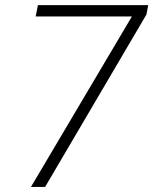

<svg xmlns="http://www.w3.org/2000/svg" viewBox="-20 -734 602 754"><path d="M101.6 0 498 -669.4H120.1L128.9 -713.9H562L555.2 -677.2L157.2 0Z"/></svg>

Font: Open Sans Light
Style: Italic
Weight: 300
Italic angle: -12°
Designer: Monotype Design Team
Foundry: Monotype Imaging Inc.
Version: Version 3.003; ttfautohint (v1.8.4)